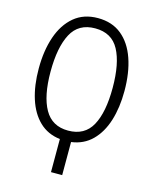

<svg xmlns="http://www.w3.org/2000/svg" viewBox="-133 -802 881 1095"><g transform="rotate(15 307.5 -255.0)"><path d="M275.4 203.6V8.2Q202.1 -0.5 153.1 -47.7Q104.1 -94.9 79.5 -172.3Q54.9 -249.7 54.9 -349.7Q54.9 -455.4 83.1 -537.7Q111.3 -620 167.7 -667.2Q224.1 -714.4 307.7 -714.4Q391.8 -714.4 447.9 -668.5Q504.1 -622.6 532.3 -540.8Q560.5 -459 560.5 -351.3Q560.5 -253.3 536.2 -175.6Q511.8 -97.9 463.1 -49.7Q414.4 -1.5 341.5 8.2V203.6ZM490.8 -351.3Q490.8 -495.4 448.2 -574.6Q405.6 -653.8 307.7 -653.8Q209.7 -653.8 167.2 -573.8Q124.6 -493.8 124.6 -349.7Q124.6 -206.2 168.7 -128.2Q212.8 -50.3 307.7 -50.3Q405.1 -50.3 447.9 -128.5Q490.8 -206.7 490.8 -351.3Z"/></g></svg>

Font: Fira Code Light
Style: Regular
Weight: 300
Monospace: yes
Designer: Carrois Corporate, Edenspiekermann AG, Nikita Prokopov
Foundry: Carrois Corporate, Edenspiekermann AG, Nikita Prokopov
Version: Version 6.000; ttfautohint (v1.8.2) -l 8 -r 50 -G 200 -x 14 